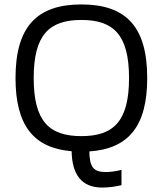

<svg xmlns="http://www.w3.org/2000/svg" viewBox="-20 -674 734 866"><path d="M644 -322C644 -553 549 -654 347 -654C146 -654 50 -553 50 -322C50 -108 132 -6 303 8C305 111 346 172 441 172C471 172 506 167 528 161V92C507 98 478 102 457 102C401 102 384 79 383 9C560 -3 644 -105 644 -322ZM562 -322C562 -128 493 -60 347 -60C201 -60 132 -128 132 -322C132 -516 201 -584 347 -584C493 -584 562 -516 562 -322Z"/></svg>

Font: Kanit Light
Style: Regular
Weight: 300
Designer: Katatrad Team
Foundry: CadsonDemak
Version: Version 1.000;PS 001.000;hotconv 1.0.88;makeotf.lib2.5.64775